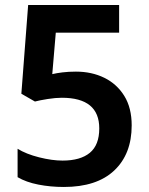

<svg xmlns="http://www.w3.org/2000/svg" viewBox="-20 -734 591 764"><path d="M234 10Q181 10 132.5 0.5Q84 -9 50 -29V-142Q84 -121 135.5 -108Q187 -95 229 -95Q300 -95 337.5 -126Q375 -157 375 -223Q375 -345 226 -345Q201 -345 169.5 -340Q138 -335 119 -330L65 -361L92 -714H454V-604H202L188 -439Q204 -443 228.5 -446Q253 -449 282 -449Q345 -449 395 -424.5Q445 -400 474.5 -352.5Q504 -305 504 -235Q504 -121 434.5 -55.5Q365 10 234 10Z"/></svg>

Font: Noto Sans Gurmukhi UI SemiBold
Style: Regular
Weight: 600
Designer: Jelle Bosma - Monotype Design Team
Foundry: Monotype Imaging Inc.
Version: Version 2.004; ttfautohint (v1.8.4.7-5d5b)